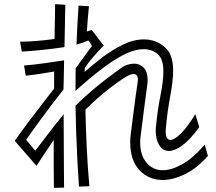

<svg xmlns="http://www.w3.org/2000/svg" viewBox="-20 -843 1040 926"><path d="M295 -820 291 -616Q233 -607 181.5 -602Q130 -597 85 -594L77 -642Q114 -642 156.5 -645.5Q199 -649 243 -655L246 -823ZM941 -230Q896 -168 859 -141.5Q822 -115 796 -115Q765 -115 748 -143Q731 -171 731 -211Q731 -216 731 -220.5Q731 -225 732 -229Q740 -314 754 -383Q768 -452 768 -501Q768 -531 759.5 -554Q751 -577 730 -590Q705 -606 674 -606Q633 -606 587 -584Q541 -562 495.5 -529Q450 -496 410.5 -462.5Q371 -429 344 -405Q344 -437 344.5 -464.5Q345 -492 345 -514Q365 -541 386.5 -571Q408 -601 424 -621L407 -648Q397 -644 382 -638.5Q367 -633 349 -628Q351 -680 353.5 -728.5Q356 -777 359 -816L409 -813Q406 -785 403.5 -754Q401 -723 399 -691Q404 -693 410.5 -695Q417 -697 422 -699L480 -623Q455 -598 430.5 -569.5Q406 -541 389 -515L388 -496Q427 -531 474.5 -567Q522 -603 573.5 -628Q625 -653 675 -653Q696 -653 716.5 -647.5Q737 -642 756 -630Q790 -608 802.5 -577Q815 -546 815 -505Q815 -452 801.5 -382Q788 -312 780 -225Q780 -221 779.5 -217.5Q779 -214 779 -210Q779 -168 802 -168Q821 -168 852 -198.5Q883 -229 922 -292ZM240 63Q239 19 239 -42.5Q239 -104 239 -168Q220 -141 197.5 -106.5Q175 -72 156 -43L51 -164Q80 -205 114 -250.5Q148 -296 181.5 -339Q215 -382 241 -416V-498Q212 -493 177 -487.5Q142 -482 104 -478L96 -527Q143 -531 191 -537.5Q239 -544 289 -552Q289 -536 288.5 -512Q288 -488 287.5 -465Q287 -442 286.5 -426.5Q286 -411 286 -411Q262 -381 230.5 -339.5Q199 -298 166.5 -253.5Q134 -209 106 -169L150 -116Q170 -141 203.5 -186Q237 -231 287 -292Q287 -149 288 -63.5Q289 22 289 62ZM983 -91Q928 -30 871 -2.5Q814 25 764 25Q697 25 652.5 -22.5Q608 -70 608 -157Q608 -178 611 -200Q618 -253 626 -316.5Q634 -380 644 -447Q645 -451 645 -454Q645 -457 645 -460Q645 -486 624 -486Q611 -486 590 -474Q550 -450 497.5 -408.5Q445 -367 392 -314Q394 -218 398.5 -126.5Q403 -35 411 55L361 57Q357 4 353.5 -63Q350 -130 347.5 -200.5Q345 -271 344 -333Q381 -370 421.5 -404.5Q462 -439 499 -467Q536 -495 560 -512Q577 -525 594 -530.5Q611 -536 626 -536Q655 -536 673.5 -516Q692 -496 692 -459Q692 -455 692 -450Q692 -445 691 -440Q682 -375 674 -310.5Q666 -246 659 -193Q656 -174 656 -156Q656 -95 686.5 -58.5Q717 -22 766 -22Q807 -22 859 -51Q911 -80 967 -145Z"/></svg>

Font: Train One
Style: Regular
Weight: 400
Designer: Fontworks Inc.
Foundry: Fontworks Inc.
Version: Version 1.100